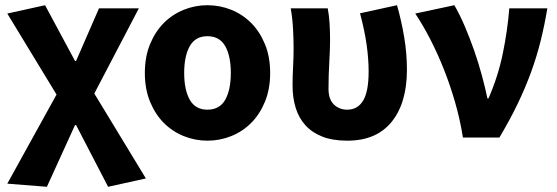

<svg xmlns="http://www.w3.org/2000/svg" viewBox="-20 -528 2138 737"><path d="M160 189 8 177 197 -165 8 -476 153 -508 268 -294H272L360 -496H513L342 -169L540 157L395 189L272 -48H268Z M776 12Q729 12 685.5 -5.5Q642 -23 609 -56Q576 -89 556 -137.5Q536 -186 536 -248Q536 -310 556 -358.5Q576 -407 609 -440Q642 -473 685.5 -490.5Q729 -508 776 -508Q824 -508 867.5 -490.5Q911 -473 944 -440Q977 -407 997 -358.5Q1017 -310 1017 -248Q1017 -186 997 -137.5Q977 -89 944 -56Q911 -23 867.5 -5.5Q824 12 776 12ZM776 -107Q823 -107 844.5 -145Q866 -183 866 -248Q866 -313 844.5 -351Q823 -389 776 -389Q730 -389 708.5 -351Q687 -313 687 -248Q687 -183 708.5 -145Q730 -107 776 -107Z M1313 12Q1257 12 1217.5 -3.5Q1178 -19 1152.5 -47Q1127 -75 1115 -114Q1103 -153 1103 -200Q1103 -235 1105 -271.5Q1107 -308 1107 -344Q1107 -373 1105 -414Q1103 -455 1096 -496H1238Q1243 -470 1245 -439.5Q1247 -409 1247 -374Q1247 -342 1244 -289.5Q1241 -237 1241 -187Q1241 -147 1261.5 -127Q1282 -107 1313 -107Q1353 -107 1374 -142Q1395 -177 1395 -253Q1395 -301 1387.5 -355Q1380 -409 1362 -477L1504 -508Q1521 -448 1531.5 -385.5Q1542 -323 1542 -260Q1542 -133 1483.5 -60.5Q1425 12 1313 12Z M1757 0Q1746 -69 1727 -135Q1708 -201 1684 -261.5Q1660 -322 1632 -376.5Q1604 -431 1574 -476L1724 -508Q1744 -474 1763.5 -428.5Q1783 -383 1800 -334.5Q1817 -286 1830 -237.5Q1843 -189 1851 -150H1855Q1892 -235 1910 -322.5Q1928 -410 1935 -496H2081Q2070 -430 2055 -370Q2040 -310 2018.5 -251Q1997 -192 1967.5 -130.5Q1938 -69 1897 0Z"/></svg>

Font: TT Toshiba Sans
Style: Bold
Weight: 700
Designer: Paul D. Hunt
Foundry: Toshiba Corporation
Version: Version 2.020;PS 2.000;hotconv 1.0.86;makeotf.lib2.5.63406